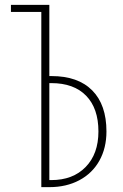

<svg xmlns="http://www.w3.org/2000/svg" viewBox="-20 -770 508 790"><path d="M150 -721H25V-750H183V-457H192Q301 -457 359.5 -398Q418 -339 418 -229Q418 -161 389 -109Q360 -57 306.5 -28.5Q253 0 183 0H150ZM191 -29Q280 -29 332.5 -83Q385 -137 385 -229Q385 -324 334.5 -376Q284 -428 191 -428H183V-29Z"/></svg>

Font: Poiret One
Style: Regular
Weight: 400
Designer: Denis Masharov (denis.masharov@gmail.com), Cyreal (Charset Expansion)
Foundry: Denis Masharov
Version: Version 1.101